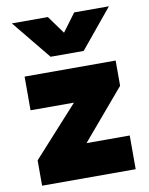

<svg xmlns="http://www.w3.org/2000/svg" viewBox="-86 -833 695 895"><g transform="rotate(-10 261.5 -385.0)"><path d="M40 0V-120L253.5 -355.5H48V-515H479V-395.5L278.5 -159.5H483V0ZM183.5 -585 32.5 -769.5H203L264.5 -684.5L327.5 -769.5H492L340 -585Z"/></g></svg>

Font: Geologica Roman ExtraBold
Style: Regular
Weight: 800
Designer: Sindre Bremnes, Frode Helland
Foundry: Monokrom Skriftforlag AS
Version: Version 1.010;gftools[0.9.28]